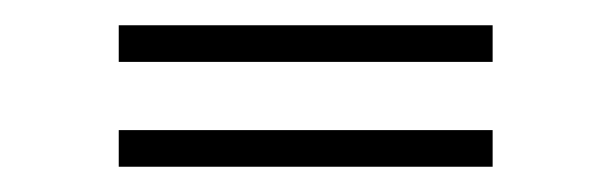

<svg xmlns="http://www.w3.org/2000/svg" viewBox="-20 -352 484 152"><path d="M370 -220H74V-249H370ZM370 -303H74V-332H370Z"/></svg>

Font: Raleway
Style: ExtraLight
Weight: 200
Designer: Matt McInerney, Pablo Impallari, Rodrigo Fuenzalida
Foundry: Matt McInerney, Pablo Impallari, Rodrigo Fuenzalida
Version: Version 2.001